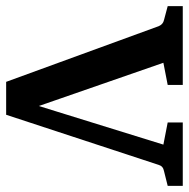

<svg xmlns="http://www.w3.org/2000/svg" viewBox="-21 -597 614 624"><g transform="rotate(90 286.0 -285.0)"><path d="M59 -494Q53 -508 39 -511L-6 -523V-572H250V-523L178 -509L337 -51H302L444 -509L372 -523V-572H578V-523L530 -511Q514 -508 510 -494L347 2H240Z"/></g></svg>

Font: Yrsa SemiBold
Style: Regular
Weight: 600
Version: Version 2.004